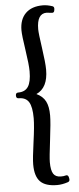

<svg xmlns="http://www.w3.org/2000/svg" viewBox="-66 -872 454 1099"><g transform="rotate(-5 161.0 -322.0)"><path d="M289 165Q291 179 279 183Q246 194 217 194Q150 194 120 163.5Q90 133 90 65Q90 30 103 -62Q116 -154 116 -199Q116 -264 98.5 -292Q81 -320 41 -320Q26 -320 26 -335V-338Q26 -353 41 -353Q80 -353 98 -380.5Q116 -408 116 -468Q116 -507 103 -592Q90 -677 90 -706Q90 -769 125 -803.5Q160 -838 224 -838Q249 -838 279 -828Q290 -824 288 -810L287 -803Q285 -788 269 -791Q249 -794 242 -794Q186 -794 186 -704Q186 -680 198.5 -594.5Q211 -509 211 -469Q211 -365 143 -335H144Q180 -318 195.5 -288Q211 -258 211 -207Q211 -166 198.5 -67Q186 32 186 60Q186 107 199 127Q212 147 242 147Q260 147 268 144Q283 139 287 155Z"/></g></svg>

Font: Caslon OS
Style: Regular
Weight: 400
Designer: Alfredo Marco Pradil
Foundry: Hanken Design Co.
Version: Version 1.000;PS 001.000;hotconv 1.0.88;makeotf.lib2.5.64775